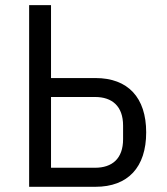

<svg xmlns="http://www.w3.org/2000/svg" viewBox="-20 -718 640 738"><path d="M92 0H346.9C471.9 0 541.9 -74.9 541.9 -209.2C541.9 -343 471.9 -418 346.9 -418H176.1V-698.2H92ZM176.1 -73.2V-345.2H345.2C410.9 -345.2 453.1 -310 453.1 -235.1V-182.9C453.1 -108 410.9 -73.2 345.2 -73.2Z"/></svg>

Font: Margiela Mono
Style: Regular
Weight: 400
Designer: Mike Abbink, Paul van der Laan, Pieter van Rosmalen
Foundry: Bold Monday
Version: Version 2.003 2021